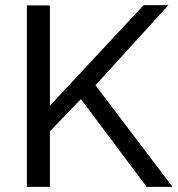

<svg xmlns="http://www.w3.org/2000/svg" viewBox="-20 -730 694 750"><path d="M85 0V-709H175V-317L541 -710H638L353 -397L654 0H553L296 -343L175 -217V0Z"/></svg>

Font: Rising Sun
Style: Regular
Weight: 400
Designer: Matt McInerney, Pablo Impallari, Rodrigo Fuenzalida (Raleway font), Stephen Hutchings (Greek), Cristiano Sobral (main ch
Foundry: The Rising Sun Project Authors
Version: Version 4.327; ttfautohint (v1.8.4.7-5d5b-dirty)